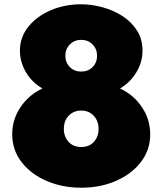

<svg xmlns="http://www.w3.org/2000/svg" viewBox="-20 -860 758 896"><path d="M359 16Q448 16 521 -15.8Q594 -47.5 637.5 -103.8Q681 -160 681 -233Q681 -302.5 642.2 -360.2Q603.5 -418 540 -447Q587.5 -475 616.2 -522.2Q645 -569.5 645 -624Q645 -678 618.8 -718.5Q592.5 -759 550 -786Q507.5 -813 457 -826.5Q406.5 -840 358.5 -840Q281.5 -840 216.5 -812Q151.5 -784 112.2 -735.2Q73 -686.5 73 -623Q73 -571.5 100.5 -524Q128 -476.5 178 -447Q116 -418.5 76.5 -361Q37 -303.5 37 -233.5Q37 -160 80.5 -103.8Q124 -47.5 197.2 -15.8Q270.5 16 359 16ZM359 -526Q327 -526 306 -547Q285 -568 285 -600Q285 -631.5 306.2 -652.8Q327.5 -674 359 -674Q390.5 -674 411.8 -652.8Q433 -631.5 433 -600Q433 -568 412 -547Q391 -526 359 -526ZM359 -174Q322 -174 300 -198Q278 -222 278 -258.5Q278 -297 301 -320.5Q324 -344 359 -344Q394.5 -344 417.2 -320Q440 -296 440 -258.5Q440 -222 418.2 -198Q396.5 -174 359 -174Z"/></svg>

Font: Spartan Black
Style: Regular
Weight: 900
Designer: Matt Bailey, Mirko Velimirovic
Foundry: Matt Bailey
Version: Version 1.003; ttfautohint (v1.8.3)